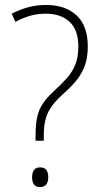

<svg xmlns="http://www.w3.org/2000/svg" viewBox="-20 -988 405 772"><path d="M123 -422V-441Q123 -485 129 -515Q135 -545 151 -569.5Q167 -594 196 -621Q227 -649 249.5 -674.5Q272 -700 283.5 -730Q295 -760 295 -801Q295 -868 259.5 -900.5Q224 -933 165 -933Q131 -933 101 -924.5Q71 -916 42 -900L27 -933Q61 -950 94 -959Q127 -968 166 -968Q243 -968 288 -926Q333 -884 333 -801Q333 -753 319 -718.5Q305 -684 280 -656Q255 -628 222 -599Q197 -575 182.5 -552.5Q168 -530 162 -503.5Q156 -477 156 -438V-422ZM109 -275Q109 -293 116.5 -304Q124 -315 141 -315Q159 -315 166.5 -304.5Q174 -294 174 -276Q174 -236 141 -236Q124 -236 116.5 -246.5Q109 -257 109 -275Z"/></svg>

Font: Noto Sans Khmer UI SemiCondensed ExtraLight
Style: Regular
Weight: 200
Width: 4
Designer: Danh Hong and the Monotype Design Team
Foundry: Monotype Imaging Inc.
Version: Version 2.002; ttfautohint (v1.8.4.7-5d5b)